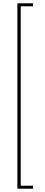

<svg xmlns="http://www.w3.org/2000/svg" viewBox="-20 -954 273 1159"><path d="M179 -934V-916H105V167H179V185H85V-934Z"/></svg>

Font: Fz Poppins Thin
Style: Regular
Weight: 100
Designer: Ninad Kale (Devanagari), Jonny Pinhorn (Latin)
Foundry: Indian Type Foundry
Version: Vit hóa bi Vntype.Com & FontZin.Com